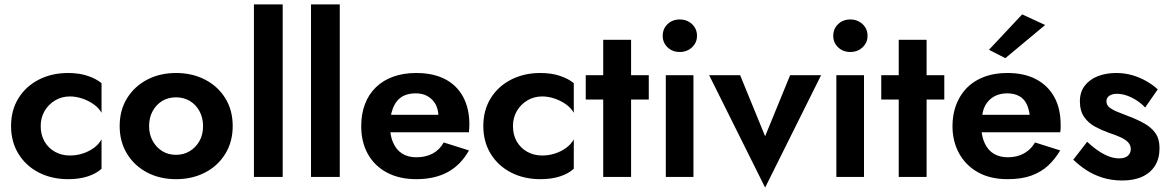

<svg xmlns="http://www.w3.org/2000/svg" viewBox="-20 -800 5288 868"><path d="M164 -230Q164 -190 181.5 -160Q199 -130 229 -113.5Q259 -97 296 -97Q326 -97 354 -106Q382 -115 404.5 -131.5Q427 -148 439 -170V-37Q415 -15 376.5 -2.5Q338 10 288 10Q214 10 155.5 -20Q97 -50 63.5 -104.5Q30 -159 30 -230Q30 -302 63.5 -356Q97 -410 155.5 -440Q214 -470 288 -470Q338 -470 376.5 -457Q415 -444 439 -424V-290Q427 -312 403.5 -328.5Q380 -345 352 -354.5Q324 -364 296 -364Q259 -364 229 -346Q199 -328 181.5 -298Q164 -268 164 -230Z M521 -230Q521 -302 554.5 -356Q588 -410 645.5 -440Q703 -470 776 -470Q849 -470 907 -440Q965 -410 998.5 -356Q1032 -302 1032 -230Q1032 -159 998.5 -104.5Q965 -50 907 -20Q849 10 776 10Q703 10 645.5 -20Q588 -50 554.5 -104.5Q521 -159 521 -230ZM654 -230Q654 -192 670.5 -162.5Q687 -133 714 -116.5Q741 -100 776 -100Q810 -100 837.5 -116.5Q865 -133 881.5 -162Q898 -191 898 -230Q898 -268 881.5 -298Q865 -328 837.5 -344Q810 -360 776 -360Q741 -360 714 -344Q687 -328 670.5 -298.5Q654 -269 654 -230Z M1258 -780V0H1128V-780Z M1516 -780V0H1386V-780Z M1862 10Q1786 10 1730 -19.5Q1674 -49 1643.5 -103Q1613 -157 1613 -230Q1613 -285 1630 -329.5Q1647 -374 1679.5 -405.5Q1712 -437 1758 -453.5Q1804 -470 1862 -470Q1938 -470 1991.5 -442.5Q2045 -415 2073.5 -362.5Q2102 -310 2102 -236Q2102 -226 2101 -217Q2100 -208 2100 -202H1745Q1748 -176 1757 -156Q1771 -123 1797.5 -106Q1824 -89 1862 -89Q1904 -89 1935.5 -105.5Q1967 -122 1986 -156L2100 -120Q2064 -55 2005 -22.5Q1946 10 1862 10ZM1962 -281Q1960 -307 1950 -327Q1937 -351 1914 -364.5Q1891 -378 1860 -378Q1832 -378 1810.5 -369.5Q1789 -361 1774 -342Q1759 -323 1752 -297Q1749 -289 1748 -281Z M2299 -230Q2299 -190 2316.5 -160Q2334 -130 2364 -113.5Q2394 -97 2431 -97Q2461 -97 2489 -106Q2517 -115 2539.5 -131.5Q2562 -148 2574 -170V-37Q2550 -15 2511.5 -2.5Q2473 10 2423 10Q2349 10 2290.5 -20Q2232 -50 2198.5 -104.5Q2165 -159 2165 -230Q2165 -302 2198.5 -356Q2232 -410 2290.5 -440Q2349 -470 2423 -470Q2473 -470 2511.5 -457Q2550 -444 2574 -424V-290Q2562 -312 2538.5 -328.5Q2515 -345 2487 -354.5Q2459 -364 2431 -364Q2394 -364 2364 -346Q2334 -328 2316.5 -298Q2299 -268 2299 -230Z M2913 -460V-350H2833V0H2707V-350H2628V-460H2707V-620H2833V-460Z M2976 -638Q2976 -670 2998 -691Q3020 -712 3053 -712Q3086 -712 3108.5 -691Q3131 -670 3131 -638Q3131 -607 3108.5 -586Q3086 -565 3053 -565Q3020 -565 2998 -586Q2976 -607 2976 -638ZM3115 -460V0H2990V-460Z M3326 -460 3439 -184 3552 -460H3692L3439 48L3186 -460Z M3747 -638Q3747 -670 3769 -691Q3791 -712 3824 -712Q3857 -712 3879.5 -691Q3902 -670 3902 -638Q3902 -607 3879.5 -586Q3857 -565 3824 -565Q3791 -565 3769 -586Q3747 -607 3747 -638ZM3886 -460V0H3761V-460Z M4249 -460V-350H4169V0H4043V-350H3964V-460H4043V-620H4169V-460Z M4525 -537 4451 -575 4601 -735 4705 -687ZM4418 -202Q4422 -172 4433 -150Q4448 -119 4474.5 -104Q4501 -89 4535 -89Q4564 -89 4587.5 -97Q4611 -105 4629 -120Q4647 -135 4659 -156L4773 -120Q4750 -81 4719 -52Q4688 -23 4643.5 -6.5Q4599 10 4535 10Q4457 10 4401.5 -21Q4346 -52 4316 -106.5Q4286 -161 4286 -230Q4286 -243 4287 -255Q4288 -267 4290 -279Q4300 -336 4331 -379Q4362 -422 4413.5 -446Q4465 -470 4535 -470Q4611 -470 4664.5 -441.5Q4718 -413 4746.5 -361Q4775 -309 4775 -236V-222Q4775 -213 4773 -202ZM4635 -281Q4631 -311 4619.5 -333Q4608 -355 4586 -366.5Q4564 -378 4533 -378Q4500 -378 4474.5 -364Q4449 -350 4434 -323Q4424 -304 4421 -281Z M4895 -159Q4924 -132 4949.5 -115.5Q4975 -99 4997 -91.5Q5019 -84 5039 -84Q5065 -84 5078.5 -95.5Q5092 -107 5092 -126Q5092 -143 5081 -155.5Q5070 -168 5048 -178.5Q5026 -189 4992 -200Q4961 -211 4930.5 -227.5Q4900 -244 4881 -271.5Q4862 -299 4862 -342Q4862 -384 4884 -412.5Q4906 -441 4943 -455.5Q4980 -470 5026 -470Q5065 -470 5099 -460Q5133 -450 5162 -433.5Q5191 -417 5214 -396L5157 -314Q5132 -341 5097 -358.5Q5062 -376 5030 -376Q5008 -376 4995 -367Q4982 -358 4982 -342Q4982 -326 4995 -315Q5008 -304 5031.5 -294.5Q5055 -285 5086 -273Q5123 -259 5154 -241.5Q5185 -224 5203.5 -198Q5222 -172 5222 -130Q5222 -84 5202 -51.5Q5182 -19 5144.5 -1.5Q5107 16 5054 16Q5005 16 4964 3Q4923 -10 4890.5 -31.5Q4858 -53 4832 -78Z"/></svg>

Font: Venryn Sans SemiBold
Style: Regular
Weight: 600
Designer: Owen Earl, indestructible type* (font) & Cristiano Sobral (main changes)
Version: Version 3.60;October 28, 2020;FontCreator 13.0.0.2681 64-bit